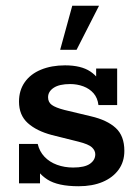

<svg xmlns="http://www.w3.org/2000/svg" viewBox="-20 -637 485 667"><path d="M253 10Q181 10 144.5 -13.5Q108 -37 95 -76L119 -83V0H46V-137H111Q117 -111 134.5 -92.5Q152 -74 178 -64.5Q204 -55 234 -55Q274 -55 292.5 -68Q311 -81 311 -101Q311 -114 299.5 -125Q288 -136 252 -145L160 -168Q107 -182 76.5 -209.5Q46 -237 46 -284Q46 -323 66 -351.5Q86 -380 122.5 -395Q159 -410 206 -410Q262 -410 294 -388.5Q326 -367 337 -331L314 -330V-399H387V-272H322Q319 -297 305 -313Q291 -329 269.5 -337Q248 -345 224 -345Q186 -345 166.5 -332Q147 -319 147 -299Q147 -282 160 -272.5Q173 -263 204 -255L296 -233Q352 -220 382 -192.5Q412 -165 412 -113Q412 -75 392 -47.5Q372 -20 336.5 -5Q301 10 253 10ZM189 -464 231 -617H324L246 -464Z"/></svg>

Font: Rokkitt SemiBold SemiBold
Style: Regular
Weight: 600
Version: Version 3.103